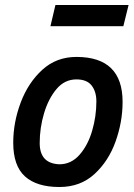

<svg xmlns="http://www.w3.org/2000/svg" viewBox="-20 -738 535 769"><path d="M218 11Q127 11 80 -31.5Q33 -74 33 -166Q33 -248 63 -327.5Q93 -407 149.5 -458.5Q206 -510 286 -510Q471 -510 471 -330Q471 -250 443 -171.5Q415 -93 358.5 -41Q302 11 218 11ZM218 -80Q265 -80 298.5 -118Q332 -156 349 -214Q366 -272 366 -332Q366 -371 347 -395.5Q328 -420 286 -420Q239 -420 206.5 -381.5Q174 -343 156.5 -284.5Q139 -226 139 -165Q139 -83 218 -80ZM474 -633H182L202 -718H495Z"/></svg>

Font: Storia Sans SemiBold
Style: Italic
Weight: 600
Italic angle: -13°
Designer: Campivisivi
Foundry: Accademia di Belle Arti di Urbino and students of MA course of Visual design
Version: Version 60.001;May 25, 2020;FontCreator 12.0.0.2522 64-bit